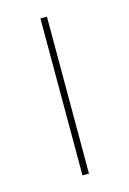

<svg xmlns="http://www.w3.org/2000/svg" viewBox="-86 -552 403 598"><g transform="rotate(-15 115.5 -253.0)"><path d="M126 0H105V-506H126Z"/></g></svg>

Font: IBM Plex Sans Thin
Style: Regular
Weight: 100
Designer: Mike Abbink, Paul van der Laan, Pieter van Rosmalen
Foundry: Bold Monday
Version: Version 3.0